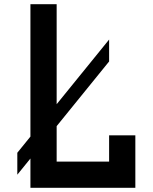

<svg xmlns="http://www.w3.org/2000/svg" viewBox="-20 -895 728 915"><path d="M500 -125V-250H625V0H125V-139.6L62.5 -62.5V-167L125 -244.1V-875H250V-398.4L500 -706.5V-602.1L250 -293.9V-125Z"/></svg>

Font: Oldtimer
Style: Regular
Weight: 400
Designer: GGBotNet
Foundry: GGBotNet
Version: 1.00